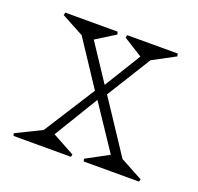

<svg xmlns="http://www.w3.org/2000/svg" viewBox="-80 -479 583 565"><g transform="rotate(20 211.5 -196.5)"><path d="M102.1 -347.2 32.2 -384.8 34.2 -393.1H198.2L200.2 -384.8L140.1 -347.2L215.8 -232.9L286.1 -347.2L226.1 -384.8L228 -393.1H386.2L388.2 -384.8L317.9 -347.2L231.9 -209L339.8 -45.9L410.2 -7.8L408.2 0H234.9L232.9 -7.8L303.2 -45.9L210.9 -184.1L127 -45.9L196.8 -7.8L194.8 0H15.1L13.2 -7.8L92.8 -46.9L194.8 -207Z"/></g></svg>

Font: Halibut Cnd Thin
Style: Regular
Weight: 250
Width: 3
Designer: Matteo Maggi
Foundry: Collletttivo
Version: Version 3.080 | FøM Fix